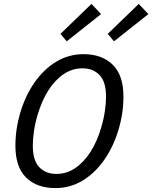

<svg xmlns="http://www.w3.org/2000/svg" viewBox="-20 -947 779 982"><path d="M407 -670Q501.3 -670 556.3 -616.3Q611.3 -562.6 611.3 -453.3Q611.3 -429.5 609.2 -403.7Q607.2 -378 602.2 -350.1Q597.2 -322.3 588 -289.9Q562.1 -200.1 514.6 -131.4Q467.2 -62.7 403.3 -23.9Q339.5 15 263.1 15Q168.8 15 113.8 -38.7Q58.8 -92.4 58.8 -201.7Q58.8 -226.2 60.9 -251.6Q62.9 -277 68.1 -305.2Q73.2 -333.4 82.1 -365.1Q108 -454.9 155.5 -523.6Q202.9 -592.3 267.1 -631.1Q331.3 -670 407 -670ZM268 -57.4Q320.7 -57.4 365 -87.4Q409.3 -117.5 443.5 -171.3Q477.7 -225.2 498 -296.2Q511 -340.2 516.6 -380.4Q522.3 -420.5 522.3 -453.5Q522.3 -528.1 489.3 -562.9Q456.4 -597.6 401.8 -597.6Q349.4 -597.6 305.1 -567.6Q260.8 -537.5 226.9 -484Q193.1 -430.5 172.1 -358.8Q159.1 -314.8 153.5 -274.6Q147.8 -234.5 147.8 -201.5Q147.8 -126.9 180.8 -92.1Q213.7 -57.4 268 -57.4ZM289.2 -773.8 447.8 -927 496.9 -875 321.3 -735.7ZM531.1 -773.8 689.7 -927 738.8 -875 563.2 -735.7Z"/></svg>

Font: Intel One Mono Light
Style: Italic
Weight: 300
Italic angle: -16°
Monospace: yes
Designer: Fred Shallcrass
Foundry: Frere-Jones Type LLC
Version: Version 1.004